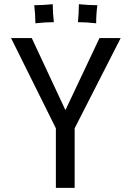

<svg xmlns="http://www.w3.org/2000/svg" viewBox="-20 -913 640 933"><path d="M33.7 0ZM342.8 0H251.5V-289.6L33.7 -728H134.3L297.9 -377.9L463.4 -728H566.4L342.8 -289.6ZM358.9 -805.2Q363.3 -856 363.3 -892.6Q411.1 -887.7 453.1 -887.7Q447.3 -845.7 447.3 -799.8Q400.4 -805.2 358.9 -805.2ZM146.5 -887.7Q188.5 -887.7 236.3 -892.6Q236.3 -850.6 241.7 -805.2Q197.8 -805.2 151.9 -799.8Q151.9 -842.3 146.5 -887.7Z"/></svg>

Font: Oxygen Mono
Style: Regular
Weight: 400
Designer: Vernon Adams
Foundry: Vernon Adams
Version: Version 0.201; ttfautohint (v0.8) -r 50 -G 200 -x